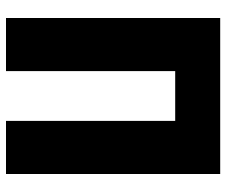

<svg xmlns="http://www.w3.org/2000/svg" viewBox="-77 -677 754 640"><g transform="rotate(90 300.0 -357.0)"><path d="M40 0V-714H560V0H383V-564H217V0Z"/></g></svg>

Font: Noto Sans Mono Black
Style: Regular
Weight: 900
Designer: Monotype Design Team
Foundry: Monotype Imaging Inc.
Version: Version 2.014